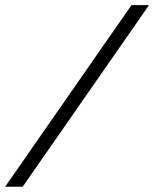

<svg xmlns="http://www.w3.org/2000/svg" viewBox="-52 -708 586 728"><path d="M-32.5 0 446.5 -688.5H513L34 0Z"/></svg>

Font: Newsreader 12pt
Style: Italic
Weight: 400
Italic angle: -17°
Version: Version 1.003